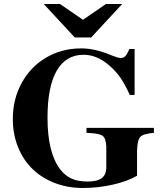

<svg xmlns="http://www.w3.org/2000/svg" viewBox="-20 -918 818 957"><path d="M747.1 -280.8V-255.9Q693.8 -251.5 679.2 -235.6Q664.6 -219.7 663.1 -166V-42Q615.2 -14.2 542 2.4Q468.8 19 393.1 19Q316.9 19 251.7 -6.3Q186.5 -31.7 140.9 -76.7Q95.2 -121.6 69.6 -185.5Q43.9 -249.5 43.9 -324.2Q43.9 -424.3 88.4 -505.1Q132.8 -585.9 210.7 -631.3Q288.6 -676.8 384.8 -676.8Q454.6 -676.8 536.1 -642.1Q569.3 -628.9 581.1 -628.9Q595.7 -628.9 604.5 -637.9Q613.3 -647 625 -673.8H650.9V-444.8H627Q601.6 -500 580.3 -530.5Q559.1 -561 526.9 -589.8Q464.4 -645 397 -645Q308.1 -645 262.5 -565.2Q216.8 -485.4 216.8 -331.1Q216.8 -157.2 279.8 -74.2Q304.7 -42 336.9 -27.6Q369.1 -13.2 416 -13.2Q465.3 -13.2 487.5 -30.3Q509.8 -47.4 509.8 -85V-188Q508.3 -229 490.7 -241.5Q473.1 -253.9 411.1 -255.9V-280.8ZM588.9 -897.9 434.6 -731.4H352.5L198.2 -897.9H279.3L393.6 -819.3L507.8 -897.9Z"/></svg>

Font: Accordance
Style: Bold
Weight: 700
Version: Version 1.2 (build January 31, 2020) Miklal Software Solutio